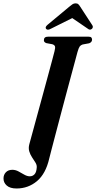

<svg xmlns="http://www.w3.org/2000/svg" viewBox="-99 -914 561 1120"><path d="M353 -610.5Q350.5 -600.5 341 -565.8Q331.5 -531 317.8 -479.8Q304 -428.5 288 -368.8Q272 -309 256 -248.5Q240 -188 226 -134.8Q212 -81.5 202 -43.2Q192 -5 188.5 9.5Q168 99.5 116.8 142.5Q65.5 185.5 -2.5 185.5Q-40.5 185.5 -59.8 168.2Q-79 151 -78.5 126.5Q-78.5 105.5 -64.8 91Q-51 76.5 -27 76.5Q-8.5 76.5 9 86Q26.5 95.5 43 105Q59.5 114.5 75 114.5Q91.5 114.5 102.8 102.2Q114 90 115.5 60.5Q116 47.5 107.2 33.5Q98.5 19.5 88 3.8Q77.5 -12 71.8 -30.8Q66 -49.5 72 -72.5Q76.5 -89 88 -131.2Q99.5 -173.5 115.2 -231Q131 -288.5 147.8 -350.5Q164.5 -412.5 179.8 -468.2Q195 -524 205.5 -563.5Q216 -603 219 -615Q224.5 -636 221.5 -644Q218.5 -652 206 -656L171 -662.5Q156.5 -668 157 -679.5Q157 -700 181 -700H418Q429.5 -700 433.8 -695.2Q438 -690.5 438 -682.5Q437.5 -667.5 421 -661.5L383 -654.5Q372 -651 366 -643Q360 -635 353 -610.5ZM199 -747Q179 -735.5 170.5 -745Q161.5 -755 178 -769L303.5 -873.5Q315 -883 323.2 -888.8Q331.5 -894.5 342 -894.5Q352.5 -894.5 358.2 -889Q364 -883.5 370 -873.5L440 -766Q444 -759.5 442 -753.5Q440 -747.5 435.5 -744.5Q425 -736.5 412.5 -747L322.5 -808.5Z"/></svg>

Font: Fraunces 144pt Soft SemiBold
Style: Italic
Weight: 600
Italic angle: -16°
Version: Version 1.000;[b76b70a41]